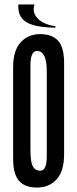

<svg xmlns="http://www.w3.org/2000/svg" viewBox="-20 -831 347 862"><path d="M146.7 -602.2Q116.7 -602.2 116.7 -538.9V-156.7Q116.7 -102.2 127.8 -83.3Q138.9 -64.4 160 -64.4Q190 -64.4 190 -127.8V-510Q190 -602.2 146.7 -602.2ZM146.7 11.1Q92.2 11.1 65.6 -18.9Q38.9 -48.9 38.9 -118.9V-527.8Q38.9 -604.4 72.8 -641.1Q106.7 -677.8 160 -677.8Q214.4 -677.8 241.1 -647.8Q267.8 -617.8 267.8 -547.8V-138.9Q267.8 -62.2 233.9 -25.6Q200 11.1 146.7 11.1ZM62.2 -811.1V-800Q62.2 -752.2 101.1 -730Q140 -707.8 228.9 -706.7V-713.3Q176.7 -721.1 151.7 -745.6Q126.7 -770 132.2 -800L134.4 -811.1Z"/></svg>

Font: Le Murmure
Style: Regular
Weight: 600
Width: 2
Designer: Jeremy Landes, Alexander Slobzheninov (Cyrillic)
Foundry: Velvetyne Type Foundry
Version: Version 1.0